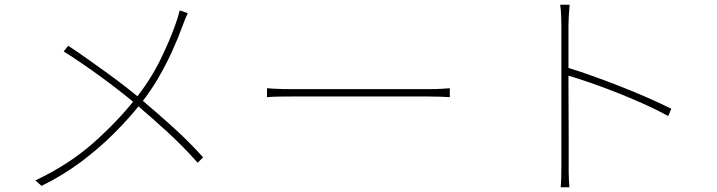

<svg xmlns="http://www.w3.org/2000/svg" viewBox="-20 -777 3040 814"><path d="M776 -721Q771 -711 764.5 -695Q758 -679 753 -665Q735 -615 709 -558Q683 -501 650 -444.5Q617 -388 576 -337Q527 -275 464 -212Q401 -149 324.5 -91.5Q248 -34 156 11L130 -12Q273 -80 375 -170.5Q477 -261 551 -354Q616 -435 658 -520Q700 -605 725 -677Q729 -688 734 -704Q739 -720 742 -733ZM269 -583Q306 -559 349 -528.5Q392 -498 435 -467Q478 -436 515 -407Q552 -378 577 -357Q648 -297 715.5 -236Q783 -175 841 -110L818 -87Q758 -155 693.5 -214Q629 -273 558 -334Q531 -357 493.5 -386.5Q456 -416 413 -447.5Q370 -479 327.5 -508Q285 -537 250 -559Z M1112 -403Q1124 -402 1140 -401Q1156 -400 1178 -399.5Q1200 -399 1230 -399Q1236 -399 1266.5 -399Q1297 -399 1343 -399Q1389 -399 1443.5 -399Q1498 -399 1553.5 -399Q1609 -399 1658 -399Q1707 -399 1741.5 -399Q1776 -399 1789 -399Q1829 -399 1851.5 -400.5Q1874 -402 1887 -403V-365Q1874 -366 1849.5 -367Q1825 -368 1790 -368Q1777 -368 1742 -368Q1707 -368 1658.5 -368Q1610 -368 1554.5 -368Q1499 -368 1444.5 -368Q1390 -368 1344 -368Q1298 -368 1267.5 -368Q1237 -368 1230 -368Q1190 -368 1160.5 -367.5Q1131 -367 1112 -365Z M2360 -81Q2360 -90 2360 -130.5Q2360 -171 2360 -230.5Q2360 -290 2360 -357Q2360 -424 2360 -487.5Q2360 -551 2360 -599.5Q2360 -648 2360 -669Q2360 -685 2359 -711Q2358 -737 2355 -757H2395Q2393 -738 2391.5 -710.5Q2390 -683 2390 -669Q2390 -619 2390 -557.5Q2390 -496 2390 -432Q2390 -368 2390.5 -307.5Q2391 -247 2391 -198Q2391 -149 2391 -117.5Q2391 -86 2391 -81Q2391 -63 2391 -45.5Q2391 -28 2392 -12Q2393 4 2394 17H2357Q2359 -2 2359.5 -28.5Q2360 -55 2360 -81ZM2384 -491Q2433 -476 2490.5 -455.5Q2548 -435 2608 -411.5Q2668 -388 2724 -363.5Q2780 -339 2826 -316L2813 -285Q2770 -309 2713.5 -334.5Q2657 -360 2596.5 -384Q2536 -408 2480.5 -427Q2425 -446 2384 -458Z"/></svg>

Font: Noto Sans JP Thin Thin
Style: Regular
Weight: 250
Version: Version 2.004-H2;hotconv 1.0.118;makeotfexe 2.5.65603